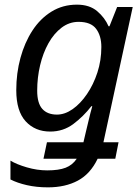

<svg xmlns="http://www.w3.org/2000/svg" viewBox="-20 -566 591 826"><path d="M186 240Q137 240 95.5 230.5Q54 221 25 206V125Q51 141 95.5 154Q140 167 183 167Q233 167 262.5 155.5Q292 144 310 117H167L182 46H339L350 -1Q354 -17 361.5 -49Q369 -81 377 -109H373Q339 -65 295.5 -32.5Q252 0 196 0Q131 0 90.5 -44Q50 -88 50 -178Q50 -251 68 -317Q86 -383 119.5 -434.5Q153 -486 201.5 -516Q250 -546 311 -546Q365 -546 398 -518Q431 -490 447 -453H451L484 -536H551L425 46H490L476 117H400Q369 182 315 211Q261 240 186 240ZM225 -73Q259 -73 292.5 -96.5Q326 -120 354 -161Q382 -202 399 -254Q416 -306 416 -364Q416 -412 393.5 -442Q371 -472 318 -472Q278 -472 245 -447Q212 -422 188.5 -380Q165 -338 152.5 -285Q140 -232 140 -176Q140 -122 162 -97.5Q184 -73 225 -73Z"/></svg>

Font: Noto Sans
Style: Italic
Weight: 400
Italic angle: -12°
Designer: Monotype Design Team
Foundry: Monotype Imaging Inc.
Version: Version 2.013; ttfautohint (v1.8.4.7-5d5b)